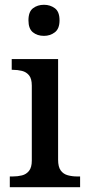

<svg xmlns="http://www.w3.org/2000/svg" viewBox="-20 -783 369 803"><path d="M21 0V-45H34Q54 -45 72 -49.5Q90 -54 101.5 -68.5Q113 -83 113 -111V-425Q113 -454 101.5 -468Q90 -482 72 -486.5Q54 -491 34 -491H29V-536H223V-115Q223 -85 234 -70Q245 -55 263.5 -50Q282 -45 302 -45H315V0ZM164 -633Q136 -633 117.5 -648Q99 -663 99 -698Q99 -734 118 -748.5Q137 -763 164 -763Q190 -763 209.5 -748.5Q229 -734 229 -698Q229 -663 209.5 -648Q190 -633 164 -633Z"/></svg>

Font: Noto Serif Thai Medium
Style: Regular
Weight: 500
Version: Version 2.001